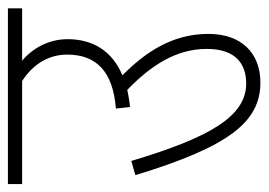

<svg xmlns="http://www.w3.org/2000/svg" viewBox="-114 -548 662 473"><g transform="rotate(-90 216.5 -311.0)"><path d="M0 -622V-587H254C297 -559 319 -520 319 -476C319 -404 277 -363 186 -356L190 -321C205 -323 219 -325 232 -328C292 -270 333 -208 333 -132C333 -58 293 -35 248 -35C167 -35 115 -124 57 -318L22 -308C92 -78 153 0 250 0C323 0 370 -47 370 -128C370 -219 323 -285 268 -340C328 -365 357 -413 357 -475C357 -520 336 -560 304 -587H433V-622Z"/></g></svg>

Font: Noto Sans Condensed ExtraLight
Style: Regular
Weight: 200
Width: 3
Designer: Monotype Design Team
Foundry: Monotype Imaging Inc.
Version: Version 2.013